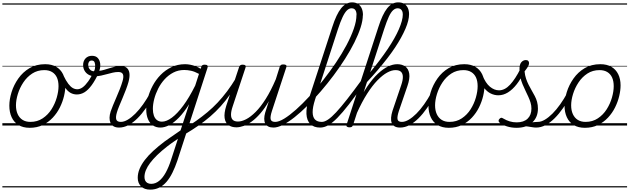

<svg xmlns="http://www.w3.org/2000/svg" viewBox="-20 -1062 5324 1624"><path d="M231 19Q175 19 136.5 -4.5Q98 -28 78.5 -70.5Q59 -113 59 -168Q59 -222 78 -283Q97 -344 135 -398Q173 -452 229.5 -485.5Q286 -519 362 -519Q417 -519 455 -497Q493 -475 513 -434.5Q533 -394 533 -340Q533 -298 521.5 -249.5Q510 -201 486.5 -153.5Q463 -106 426.5 -67Q390 -28 341.5 -4.5Q293 19 231 19ZM237 -31Q296 -31 341 -61Q386 -91 415.5 -137.5Q445 -184 460 -236.5Q475 -289 475 -333Q475 -376 461.5 -406Q448 -436 421 -452.5Q394 -469 355 -469Q297 -469 252.5 -440Q208 -411 177.5 -365Q147 -319 131 -267Q115 -215 115 -171Q115 -128 129.5 -96.5Q144 -65 171 -48Q198 -31 237 -31ZM0 513H588V523H0ZM0 -20H588V0H0ZM0 -505H588V-500H0ZM0 -1033H588V-1023H0Z M630 -263Q602 -263 577.5 -276Q553 -289 530.5 -321Q508 -353 483 -408Q477 -421 483.5 -428Q490 -435 500.5 -435Q511 -435 516 -425Q538 -379 557.5 -353.5Q577 -328 595.5 -317.5Q614 -307 634 -307Q656 -307 678.5 -323Q701 -339 725.5 -373Q750 -407 775 -461Q780 -471 788.5 -474.5Q797 -478 805.5 -476Q814 -474 818.5 -468Q823 -462 818 -452Q786 -383 755.5 -341.5Q725 -300 694.5 -281.5Q664 -263 630 -263ZM589 513V523ZM589 -20V0ZM589 -505V-500ZM589 -1033V-1023Z M988 17Q959 17 941 6.5Q923 -4 914.5 -23Q906 -42 906.5 -66.5Q907 -91 916 -119Q923 -140 935.5 -170.5Q948 -201 963.5 -236.5Q979 -272 993 -307.5Q1007 -343 1016 -374Q1028 -413 1020 -433Q1012 -453 981 -453Q958 -453 934 -447.5Q910 -442 885 -435Q860 -428 834.5 -422.5Q809 -417 783 -417Q752 -417 729.5 -430Q707 -443 695 -464.5Q683 -486 683 -511Q683 -546 703.5 -568Q724 -590 758 -590Q790 -590 807 -571.5Q824 -553 827.5 -524Q831 -495 820 -463Q839 -465 861.5 -471.5Q884 -478 907.5 -485.5Q931 -493 954.5 -498.5Q978 -504 999 -504Q1032 -504 1051 -489Q1070 -474 1074.5 -444Q1079 -414 1067 -369Q1059 -340 1045.5 -304.5Q1032 -269 1016.5 -232.5Q1001 -196 988 -164.5Q975 -133 969 -112Q957 -72 963.5 -51.5Q970 -31 1002 -31Q1012 -31 1015.5 -23.5Q1019 -16 1017 -7Q1015 2 1008 9.5Q1001 17 988 17ZM777 -459Q784 -478 785 -499Q786 -520 780 -535Q774 -550 756 -550Q741 -550 733.5 -540Q726 -530 726 -514Q726 -491 740 -475Q754 -459 777 -459ZM588 513H1156V523H588ZM588 -20H1156V0H588ZM588 -505H1156V-500H588ZM588 -1033H1156V-1023H588Z M987 17Q977 17 972 9.5Q967 2 968.5 -7Q970 -16 978.5 -23.5Q987 -31 1002 -31Q1029 -31 1060.5 -49.5Q1092 -68 1125 -101Q1158 -134 1190 -179Q1222 -224 1251 -277Q1256 -287 1265 -286Q1274 -285 1280 -278.5Q1286 -272 1282 -262Q1251 -200 1215.5 -149Q1180 -98 1142.5 -61Q1105 -24 1066 -3.5Q1027 17 987 17ZM1155 513V523ZM1155 -20V0ZM1155 -505V-500ZM1155 -1033V-1023Z M1251 542Q1200 542 1172.5 514Q1145 486 1145 442Q1145 404 1160.5 366.5Q1176 329 1205 291Q1234 253 1276.5 214Q1319 175 1372 135Q1395 118 1418 102.5Q1441 87 1463 71.5Q1485 56 1507 41L1580 -181Q1536 -111 1493.5 -67.5Q1451 -24 1411.5 -3.5Q1372 17 1336 17Q1300 17 1273 -1.5Q1246 -20 1231.5 -54.5Q1217 -89 1217 -136Q1217 -181 1230.5 -233Q1244 -285 1271 -336Q1298 -387 1338 -428Q1378 -469 1430 -494Q1482 -519 1546 -519Q1567 -519 1590 -514.5Q1613 -510 1635.5 -501.5Q1658 -493 1677 -480L1683 -497Q1686 -507 1692.5 -511Q1699 -515 1712 -515Q1730 -515 1734.5 -507.5Q1739 -500 1735 -488L1480 297Q1461 353 1438.5 398.5Q1416 444 1388.5 476Q1361 508 1326.5 525Q1292 542 1251 542ZM1259 493Q1295 493 1326 468Q1357 443 1382 397.5Q1407 352 1427 290L1485 112Q1470 122 1455 132.5Q1440 143 1425 153.5Q1410 164 1395 176Q1346 214 1310 249Q1274 284 1250 316Q1226 348 1214 377.5Q1202 407 1202 435Q1202 452 1208 465Q1214 478 1227 485.5Q1240 493 1259 493ZM1350 -33Q1388 -33 1434 -67Q1480 -101 1530 -168.5Q1580 -236 1631 -338L1663 -437Q1626 -457 1596 -463.5Q1566 -470 1539 -470Q1488 -470 1446.5 -448.5Q1405 -427 1372.5 -391.5Q1340 -356 1318 -312.5Q1296 -269 1284.5 -224.5Q1273 -180 1273 -141Q1273 -109 1281.5 -84.5Q1290 -60 1307.5 -46.5Q1325 -33 1350 -33ZM1156 513H1791V523H1156ZM1156 -20H1791V0H1156ZM1156 -505H1791V-500H1156ZM1156 -1033H1791V-1023H1156Z M1545 73Q1537 77 1531 72.5Q1525 68 1522.5 60Q1520 52 1522 43Q1524 34 1533 29Q1590 -5 1639.5 -40Q1689 -75 1734.5 -113Q1780 -151 1821 -194.5Q1862 -238 1901 -290Q1940 -342 1978 -405Q1985 -415 1993.5 -414Q2002 -413 2006 -405.5Q2010 -398 2003 -386Q1966 -320 1927.5 -265Q1889 -210 1847 -163.5Q1805 -117 1758.5 -77Q1712 -37 1659 0Q1606 37 1545 73ZM1791 513V523ZM1791 -20V0ZM1791 -505V-500ZM1791 -1033V-1023Z M1980 15Q1939 15 1912.5 -4Q1886 -23 1880 -63.5Q1874 -104 1894 -168L2002 -494Q2007 -506 2013 -510.5Q2019 -515 2033 -515Q2049 -515 2055 -509Q2061 -503 2057 -491L1948 -162Q1934 -121 1934 -92Q1934 -63 1948.5 -48.5Q1963 -34 1993 -34Q2024 -34 2062 -53.5Q2100 -73 2142.5 -115.5Q2185 -158 2228 -226Q2271 -294 2313 -392L2346 -497Q2351 -509 2357 -513Q2363 -517 2377 -517Q2393 -517 2399.5 -511.5Q2406 -506 2402 -494L2280 -123Q2264 -74 2269.5 -52.5Q2275 -31 2308 -31Q2318 -31 2322 -23.5Q2326 -16 2324.5 -7Q2323 2 2315.5 9.5Q2308 17 2294 17Q2267 17 2249.5 8Q2232 -1 2223.5 -17.5Q2215 -34 2215 -57.5Q2215 -81 2223 -109L2254 -206Q2219 -145 2182 -102.5Q2145 -60 2109 -34Q2073 -8 2040 3.5Q2007 15 1980 15ZM1791 513H2462V523H1791ZM1791 -20H2462V0H1791ZM1791 -505H2462V-500H1791ZM1791 -1033H2462V-1023H1791Z M2293 17Q2281 17 2277 9.5Q2273 2 2276 -7Q2279 -16 2287.5 -23.5Q2296 -31 2308 -31Q2339 -31 2384 -58.5Q2429 -86 2483.5 -134.5Q2538 -183 2596.5 -246.5Q2655 -310 2712.5 -383Q2770 -456 2821 -531.5Q2872 -607 2911 -680.5Q2950 -754 2972.5 -819Q2995 -884 2995 -934Q2995 -947 3003 -953.5Q3011 -960 3021.5 -960Q3032 -960 3040.5 -953.5Q3049 -947 3049 -934Q3049 -888 3030 -829Q3011 -770 2977.5 -703Q2944 -636 2899 -565Q2854 -494 2801.5 -424Q2749 -354 2693 -289Q2637 -224 2580.5 -168Q2524 -112 2471.5 -70.5Q2419 -29 2373.5 -6Q2328 17 2293 17ZM2461 513V523ZM2461 -20V0ZM2461 -505V-500ZM2461 -1033V-1023Z M2687 17Q2635 17 2605 -12.5Q2575 -42 2572 -98Q2569 -154 2594 -232L2790 -832Q2825 -942 2865.5 -992Q2906 -1042 2958 -1042Q2988 -1042 3008.5 -1028.5Q3029 -1015 3039.5 -991Q3050 -967 3050 -935Q3050 -923 3041.5 -916.5Q3033 -910 3022.5 -910Q3012 -910 3004 -916.5Q2996 -923 2996 -935Q2996 -953 2991.5 -965.5Q2987 -978 2978 -985Q2969 -992 2954 -992Q2933 -992 2914.5 -974Q2896 -956 2877.5 -917Q2859 -878 2838 -814L2645 -220Q2624 -155 2624.5 -113Q2625 -71 2644.5 -51Q2664 -31 2701 -31Q2712 -31 2716.5 -23.5Q2721 -16 2719 -7Q2717 2 2708.5 9.5Q2700 17 2687 17ZM2462 513H2856V523H2462ZM2462 -20H2856V0H2462ZM2462 -505H2856V-500H2462ZM2462 -1033H2856V-1023H2462Z M2688 17Q2676 17 2671.5 9.5Q2667 2 2669 -7Q2671 -16 2679.5 -23.5Q2688 -31 2703 -31Q2725 -31 2754.5 -50.5Q2784 -70 2823.5 -112.5Q2863 -155 2916 -222.5Q2969 -290 3039 -386Q3048 -398 3056.5 -394.5Q3065 -391 3067.5 -380Q3070 -369 3062 -359Q2988 -252 2932 -180Q2876 -108 2833 -64.5Q2790 -21 2755.5 -2Q2721 17 2688 17ZM2856 513V523ZM2856 -20V0ZM2856 -505V-500ZM2856 -1033V-1023Z M3364 17Q3336 17 3318.5 7Q3301 -3 3293.5 -22Q3286 -41 3288 -67Q3290 -93 3300 -125L3374 -343Q3388 -384 3387.5 -412Q3387 -440 3372 -454.5Q3357 -469 3325 -469Q3293 -469 3254.5 -448Q3216 -427 3173 -383Q3130 -339 3085.5 -269.5Q3041 -200 2997 -102L2998 -171Q3042 -265 3087 -331Q3132 -397 3176.5 -438.5Q3221 -480 3262 -499.5Q3303 -519 3340 -519Q3381 -519 3408 -499.5Q3435 -480 3441.5 -439Q3448 -398 3426 -334L3354 -124Q3338 -75 3342.5 -53Q3347 -31 3379 -31Q3388 -31 3392.5 -23.5Q3397 -16 3395.5 -7Q3394 2 3386 9.5Q3378 17 3364 17ZM2935 15Q2923 15 2915.5 10Q2908 5 2911 -6L3180 -832Q3215 -942 3255 -992Q3295 -1042 3348 -1042Q3379 -1042 3399 -1029.5Q3419 -1017 3429.5 -994.5Q3440 -972 3440 -942Q3440 -917 3432.5 -886Q3425 -855 3409.5 -819Q3394 -783 3372 -743Q3350 -703 3320.5 -658.5Q3291 -614 3254.5 -567Q3218 -520 3175.5 -470Q3133 -420 3084 -368L2966 -4Q2962 6 2956 10.5Q2950 15 2935 15ZM3111 -451Q3154 -503 3191 -552Q3228 -601 3259 -647Q3290 -693 3314 -735.5Q3338 -778 3354 -815Q3370 -852 3378.5 -883.5Q3387 -915 3387 -939Q3387 -956 3382 -967.5Q3377 -979 3367.5 -985.5Q3358 -992 3344 -992Q3323 -992 3304.5 -975Q3286 -958 3268.5 -920Q3251 -882 3230 -818ZM2856 513H3532V523H2856ZM2856 -20H3532V0H2856ZM2856 -505H3532V-500H2856ZM2856 -1033H3532V-1023H2856Z M3364 17Q3354 17 3349 9.5Q3344 2 3345.5 -7Q3347 -16 3355.5 -23.5Q3364 -31 3379 -31Q3406 -31 3437.5 -49.5Q3469 -68 3502 -101Q3535 -134 3567 -179Q3599 -224 3628 -277Q3633 -287 3642 -286Q3651 -285 3657 -278.5Q3663 -272 3659 -262Q3628 -200 3592.5 -149Q3557 -98 3519.5 -61Q3482 -24 3443 -3.5Q3404 17 3364 17ZM3532 513V523ZM3532 -20V0ZM3532 -505V-500ZM3532 -1033V-1023Z M3776 19Q3720 19 3681.5 -4.5Q3643 -28 3623.5 -70.5Q3604 -113 3604 -168Q3604 -222 3623 -283Q3642 -344 3680 -398Q3718 -452 3774.5 -485.5Q3831 -519 3907 -519Q3962 -519 4000 -497Q4038 -475 4058 -434.5Q4078 -394 4078 -340Q4078 -298 4066.5 -249.5Q4055 -201 4031.5 -153.5Q4008 -106 3971.5 -67Q3935 -28 3886.5 -4.5Q3838 19 3776 19ZM3782 -31Q3841 -31 3886 -61Q3931 -91 3960.5 -137.5Q3990 -184 4005 -236.5Q4020 -289 4020 -333Q4020 -376 4006.5 -406Q3993 -436 3966 -452.5Q3939 -469 3900 -469Q3842 -469 3797.5 -440Q3753 -411 3722.5 -365Q3692 -319 3676 -267Q3660 -215 3660 -171Q3660 -128 3674.5 -96.5Q3689 -65 3716 -48Q3743 -31 3782 -31ZM3532 513H4133V523H3532ZM3532 -20H4133V0H3532ZM3532 -505H4133V-500H3532ZM3532 -1033H4133V-1023H3532Z M4195 -256Q4162 -256 4131 -271Q4100 -286 4073.5 -319.5Q4047 -353 4025 -407Q4021 -419 4028.5 -427Q4036 -435 4046 -436Q4056 -437 4061 -425Q4087 -359 4124 -328.5Q4161 -298 4201 -298Q4250 -298 4294.5 -346Q4339 -394 4382 -480Q4387 -490 4394.5 -491.5Q4402 -493 4408.5 -489.5Q4415 -486 4418 -478Q4421 -470 4416 -460Q4386 -395 4350.5 -349.5Q4315 -304 4276 -280Q4237 -256 4195 -256ZM4134 513V523ZM4134 -20V0ZM4134 -505V-500ZM4134 -1033V-1023Z M4515 17Q4500 17 4482.5 14Q4465 11 4444.5 8Q4424 5 4399 5L4424 -19Q4449 -23 4468 -25.5Q4487 -28 4502 -29.5Q4517 -31 4529 -31Q4538 -31 4542 -23.5Q4546 -16 4544 -7Q4542 2 4534.5 9.5Q4527 17 4515 17ZM4349 19Q4306 19 4268 7Q4230 -5 4206 -24Q4197 -32 4197 -40.5Q4197 -49 4205 -57Q4214 -66 4220.5 -66Q4227 -66 4238 -59Q4263 -44 4291 -35.5Q4319 -27 4350 -27Q4410 -27 4442.5 -58Q4475 -89 4475 -144Q4475 -170 4467.5 -194.5Q4460 -219 4448.5 -244Q4437 -269 4424.5 -295Q4412 -321 4400 -349.5Q4388 -378 4381 -410Q4374 -442 4374 -478Q4374 -518 4390 -536Q4406 -554 4428 -554Q4442 -554 4448.5 -546.5Q4455 -539 4455 -528Q4455 -515 4445.5 -498.5Q4436 -482 4417 -458Q4420 -425 4429.5 -397Q4439 -369 4451.5 -344.5Q4464 -320 4477.5 -296.5Q4491 -273 4503.5 -249.5Q4516 -226 4523 -200Q4530 -174 4530 -143Q4530 -70 4481.5 -25.5Q4433 19 4349 19ZM4133 513H4683V523H4133ZM4133 -20H4683V0H4133ZM4133 -505H4683V-500H4133ZM4133 -1033H4683V-1023H4133Z M4515 17Q4505 17 4500 9.5Q4495 2 4496.5 -7Q4498 -16 4506.5 -23.5Q4515 -31 4530 -31Q4557 -31 4588.5 -49.5Q4620 -68 4653 -101Q4686 -134 4718 -179Q4750 -224 4779 -277Q4784 -287 4793 -286Q4802 -285 4808 -278.5Q4814 -272 4810 -262Q4779 -200 4743.5 -149Q4708 -98 4670.5 -61Q4633 -24 4594 -3.5Q4555 17 4515 17ZM4683 513V523ZM4683 -20V0ZM4683 -505V-500ZM4683 -1033V-1023Z M4927 19Q4871 19 4832.5 -4.5Q4794 -28 4774.5 -70.5Q4755 -113 4755 -168Q4755 -222 4774 -283Q4793 -344 4831 -398Q4869 -452 4925.5 -485.5Q4982 -519 5058 -519Q5113 -519 5151 -497Q5189 -475 5209 -434.5Q5229 -394 5229 -340Q5229 -298 5217.5 -249.5Q5206 -201 5182.5 -153.5Q5159 -106 5122.5 -67Q5086 -28 5037.5 -4.5Q4989 19 4927 19ZM4933 -31Q4992 -31 5037 -61Q5082 -91 5111.5 -137.5Q5141 -184 5156 -236.5Q5171 -289 5171 -333Q5171 -376 5157.5 -406Q5144 -436 5117 -452.5Q5090 -469 5051 -469Q4993 -469 4948.5 -440Q4904 -411 4873.5 -365Q4843 -319 4827 -267Q4811 -215 4811 -171Q4811 -128 4825.5 -96.5Q4840 -65 4867 -48Q4894 -31 4933 -31ZM4683 513H5284V523H4683ZM4683 -20H5284V0H4683ZM4683 -505H5284V-500H4683ZM4683 -1033H5284V-1023H4683Z"/></svg>

Font: Playwrite IN Guides
Style: Regular
Weight: 400
Designer: Veronika Burian, José Scaglione
Foundry: TypeTogether
Version: Version 1.003